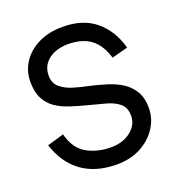

<svg xmlns="http://www.w3.org/2000/svg" viewBox="-130 -817 864 933"><g transform="rotate(-20 301.5 -350.5)"><path d="M318 9Q209 9 137.5 -42.5Q66 -94 34 -193L120 -218Q140 -140 194.5 -109.5Q249 -79 319 -79Q380 -79 421 -111Q462 -143 462 -190Q462 -233 436 -254.5Q410 -276 369.5 -287Q329 -298 286 -309Q239 -321 197.5 -334.5Q156 -348 125 -369Q94 -390 76 -424.5Q58 -459 58 -512Q58 -567 87.5 -612Q117 -657 170.5 -683.5Q224 -710 296 -710Q401 -710 466 -656Q531 -602 557 -508L474 -486Q453 -556 409 -589Q365 -622 290 -622Q254 -622 222.5 -609.5Q191 -597 171.5 -572Q152 -547 152 -510Q152 -470 178.5 -448Q205 -426 244 -414.5Q283 -403 323 -395Q367 -385 408.5 -372Q450 -359 483 -337.5Q516 -316 536 -282Q556 -248 556 -197Q556 -142 525.5 -95Q495 -48 441.5 -19.5Q388 9 318 9Z"/></g></svg>

Font: Haskoy Medium
Style: Regular
Weight: 500
Designer: Ertekin Erdin
Foundry: Ertekin Erdin
Version: Version 1.500; ttfautohint (v1.8.3)